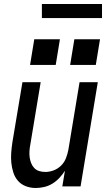

<svg xmlns="http://www.w3.org/2000/svg" viewBox="-20 -930 540 958"><path d="M158 8Q132 8 108.5 -1Q85 -10 69.5 -28Q54 -46 46.5 -69.5Q39 -93 36.5 -118Q34 -143 36 -169Q38 -195 42 -221L92 -520H183L131 -207Q128 -192 127 -176Q126 -160 128 -145Q130 -130 135.5 -116Q141 -102 151 -91.5Q161 -81 175.5 -76.5Q190 -72 206 -72Q227 -72 248 -80Q269 -88 285 -104Q301 -120 309 -140.5Q317 -161 321 -182L377 -520H468L382 0H291L304 -78Q292 -59 276 -42Q260 -25 241 -13.5Q222 -2 200.5 3Q179 8 158 8ZM330 -606 351 -734H479L458 -606ZM130 -606 151 -734H279L258 -606ZM489 -840H189V-910H489Z"/></svg>

Font: Iosevka SS04 Medium
Style: Italic
Weight: 500
Italic angle: -9°
Monospace: yes
Designer: Belleve Invis
Foundry: Belleve Invis
Version: Version 19.0.0; ttfautohint (v1.8.4)